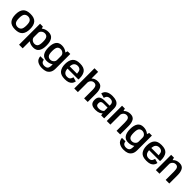

<svg xmlns="http://www.w3.org/2000/svg" viewBox="541 -2909 5265 5265"><g transform="rotate(45 3174.0 -276.0)"><path d="M314 4.5Q464.5 4.5 531.5 -72.2Q598.5 -149 598.5 -298.5Q598.5 -448 531.5 -523.5Q464.5 -599 314 -599Q163.5 -599 96.5 -523.5Q29.5 -448 29.5 -298.5Q29.5 -149 96.5 -72.2Q163.5 4.5 314 4.5ZM314 -91.5Q251 -91.5 210.5 -133.2Q170 -175 170 -297.5Q170 -420.5 210.5 -462Q251 -503.5 314 -503.5Q377 -503.5 417.5 -462Q458 -420.5 458 -297.5Q458 -175 417.5 -133.2Q377 -91.5 314 -91.5Z M687 221.5H827V-496L796 -592.5H687ZM1015.5 3.5Q1130.5 3.5 1184 -75Q1237.5 -153.5 1237.5 -297.5Q1237.5 -442 1184 -520Q1130.5 -598 1015.5 -598Q913.5 -598 839.5 -548.8Q765.5 -499.5 765.5 -442.5L827 -378Q827 -428 868.8 -464.5Q910.5 -501 967 -501Q1028 -501 1061.8 -458.5Q1095.5 -416 1095.5 -297Q1095.5 -177 1061.8 -134.8Q1028 -92.5 967 -92.5Q910.5 -92.5 868.8 -129Q827 -165.5 827 -216.5L765.5 -151Q765.5 -94 839.5 -45.2Q913.5 3.5 1015.5 3.5Z M1582.5 233.5Q1669 233.5 1726 210.5Q1783 187.5 1821.5 130.5Q1860 73.5 1860 -26V-592.5H1756.5L1719.5 -474V-12Q1719.5 84.5 1683 114.2Q1646.5 144 1587 144Q1551.5 144 1523.5 132.8Q1495.5 121.5 1479.2 96.8Q1463 72 1459.5 32H1322Q1331.5 143 1405.2 188.2Q1479 233.5 1582.5 233.5ZM1533.5 3.5Q1635.5 3.5 1708.5 -44.8Q1781.5 -93 1781.5 -151L1719 -216.5Q1719 -166 1678 -129.2Q1637 -92.5 1580 -92.5Q1519.5 -92.5 1485.2 -134.5Q1451 -176.5 1451 -297Q1451 -417 1485.2 -459Q1519.5 -501 1580 -501Q1637 -501 1678 -464.5Q1719 -428 1719 -378L1781 -439.5Q1781 -496.5 1707.5 -547.2Q1634 -598 1532 -598Q1417 -598 1363 -520.5Q1309 -443 1309 -297.5Q1309 -152.5 1363.8 -74.5Q1418.5 3.5 1533.5 3.5Z M2236.5 5V-86Q2167.5 -86 2128 -132.5Q2087.5 -178 2087.5 -297Q2087.5 -420 2128.5 -463.5Q2169 -507.5 2234.5 -507.5Q2301 -507.5 2338.5 -466.5Q2368 -430.5 2373 -340.5H2074V-255H2512Q2515 -274.5 2515 -298Q2515 -441.5 2453 -520.5Q2390 -598.5 2234 -598.5Q2083 -598.5 2017.5 -521Q1951.5 -443.5 1951.5 -297Q1951.5 -156.5 2016.5 -75.5Q2081 5 2236.5 5ZM2236.5 -86V5Q2320 5 2370.5 -13Q2421 -31 2455.5 -70Q2490 -108.5 2499.5 -168L2373.5 -203Q2364 -166.5 2348.5 -138Q2332.5 -109.5 2304.5 -97.5Q2276.5 -86 2236.5 -86Z M2606 0H2746.5V-785H2606ZM2988.5 0H3128.5V-330Q3128.5 -454.5 3084 -526.2Q3039.5 -598 2930 -598Q2816.5 -598 2746.2 -526.8Q2676 -455.5 2676 -379L2744 -344Q2744 -413 2782.5 -457Q2821 -501 2877.5 -501Q2933 -501 2960.8 -462.8Q2988.5 -424.5 2988.5 -324Z M3436.5 6Q3477 6 3510.5 -1Q3544 -8 3569.8 -19.5Q3595.5 -31 3612.5 -44.2Q3629.5 -57.5 3637 -71L3649 0H3766V-373Q3766 -455 3734.8 -504.2Q3703.5 -553.5 3643 -576Q3582.5 -598.5 3494.5 -598.5Q3444.5 -598.5 3400 -589.2Q3355.5 -580 3319.5 -560.2Q3283.5 -540.5 3258.8 -507.8Q3234 -475 3224.5 -427.5L3362 -390Q3369.5 -432 3388.2 -456.8Q3407 -481.5 3434.5 -492.5Q3462 -503.5 3495 -503.5Q3535.5 -503.5 3564.5 -491.2Q3593.5 -479 3609.2 -452Q3625 -425 3625 -380V-353H3435Q3383.5 -353 3343 -344Q3302.5 -335 3274.8 -314.8Q3247 -294.5 3232.5 -260.5Q3218 -226.5 3218 -176Q3218 -123 3233 -87.8Q3248 -52.5 3276.8 -32Q3305.5 -11.5 3345.5 -2.8Q3385.5 6 3436.5 6ZM3468 -85Q3445 -85 3425.5 -89.2Q3406 -93.5 3391.2 -103.8Q3376.5 -114 3368.5 -132.8Q3360.5 -151.5 3360.5 -181Q3360.5 -210.5 3368.5 -229.2Q3376.5 -248 3391 -258Q3405.5 -268 3425.2 -271.8Q3445 -275.5 3468 -275.5H3623V-150Q3613.5 -133.5 3591.8 -118.5Q3570 -103.5 3538.5 -94.2Q3507 -85 3468 -85Z M3867 0H4007V-486.5L3976 -592.5H3867ZM4247 0H4387.5V-325.5Q4387.5 -450 4343.8 -524Q4300 -598 4190.5 -598Q4077 -598 4005.8 -526.8Q3934.5 -455.5 3934.5 -379L4002.5 -344Q4002.5 -413 4042 -457Q4081.5 -501 4138.5 -501Q4193.5 -501 4220.2 -462.8Q4247 -424.5 4247 -324Z M4747.5 233.5Q4834 233.5 4891 210.5Q4948 187.5 4986.5 130.5Q5025 73.5 5025 -26V-592.5H4921.5L4884.5 -474V-12Q4884.5 84.5 4848 114.2Q4811.5 144 4752 144Q4716.5 144 4688.5 132.8Q4660.5 121.5 4644.2 96.8Q4628 72 4624.5 32H4487Q4496.5 143 4570.2 188.2Q4644 233.5 4747.5 233.5ZM4698.5 3.5Q4800.5 3.5 4873.5 -44.8Q4946.5 -93 4946.5 -151L4884 -216.5Q4884 -166 4843 -129.2Q4802 -92.5 4745 -92.5Q4684.5 -92.5 4650.2 -134.5Q4616 -176.5 4616 -297Q4616 -417 4650.2 -459Q4684.5 -501 4745 -501Q4802 -501 4843 -464.5Q4884 -428 4884 -378L4946 -439.5Q4946 -496.5 4872.5 -547.2Q4799 -598 4697 -598Q4582 -598 4528 -520.5Q4474 -443 4474 -297.5Q4474 -152.5 4528.8 -74.5Q4583.5 3.5 4698.5 3.5Z M5401.5 5V-86Q5332.5 -86 5293 -132.5Q5252.5 -178 5252.5 -297Q5252.5 -420 5293.5 -463.5Q5334 -507.5 5399.5 -507.5Q5466 -507.5 5503.5 -466.5Q5533 -430.5 5538 -340.5H5239V-255H5677Q5680 -274.5 5680 -298Q5680 -441.5 5618 -520.5Q5555 -598.5 5399 -598.5Q5248 -598.5 5182.5 -521Q5116.5 -443.5 5116.5 -297Q5116.5 -156.5 5181.5 -75.5Q5246 5 5401.5 5ZM5401.5 -86V5Q5485 5 5535.5 -13Q5586 -31 5620.5 -70Q5655 -108.5 5664.5 -168L5538.5 -203Q5529 -166.5 5513.5 -138Q5497.5 -109.5 5469.5 -97.5Q5441.5 -86 5401.5 -86Z M5771 0H5911V-486.5L5880 -592.5H5771ZM6151 0H6291.5V-325.5Q6291.5 -450 6247.8 -524Q6204 -598 6094.5 -598Q5981 -598 5909.8 -526.8Q5838.5 -455.5 5838.5 -379L5906.5 -344Q5906.5 -413 5946 -457Q5985.5 -501 6042.5 -501Q6097.5 -501 6124.2 -462.8Q6151 -424.5 6151 -324Z"/></g></svg>

Font: Anybody Thin SemiBold
Style: Regular
Weight: 600
Version: Version 1.113;gftools[0.9.25]